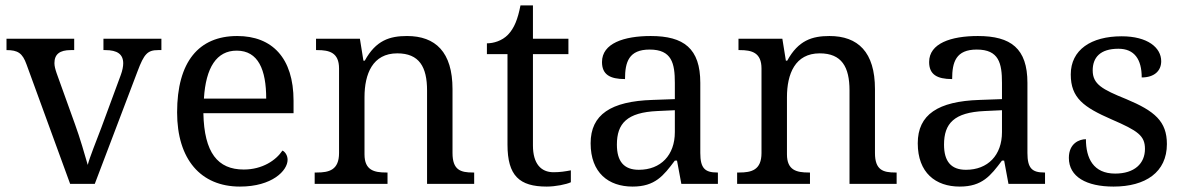

<svg xmlns="http://www.w3.org/2000/svg" viewBox="-20 -679 4373 709"><path d="M78 -441 239 0H330L488 -416C512 -480 525 -494 564 -494H576V-536H362V-494H369C413 -494 435 -479 435 -445C435 -434 432 -418 426 -402L354 -207C336 -159 311 -98 304 -70C294 -105 275 -171 257 -220L189 -409C184 -424 181 -435 181 -446C181 -479 201 -494 241 -494H254V-536H4V-494C46 -494 63 -483 78 -441Z M866 10C985 10 1042 -49 1042 -89C1042 -106 1032 -119 1023 -123C999 -87 949 -53 880 -53C784 -53 734 -115 731 -261H1064V-307C1064 -465 985 -546 856 -546C714 -546 634 -451 634 -264C634 -91 721 10 866 10ZM963 -315H733C740 -430 780 -492 854 -492C934 -492 963 -421 963 -315Z M1142 0H1411V-42H1406C1362 -42 1326 -50 1326 -109V-320C1326 -406 1356 -482 1447 -482C1528 -482 1557 -432 1557 -345V0H1731V-42H1726C1681 -42 1651 -51 1651 -114V-350C1651 -487 1588 -546 1483 -546C1419 -546 1368 -530 1327 -455H1322L1309 -536H1147V-494H1152C1196 -494 1232 -485 1232 -426V-114C1232 -51 1195 -42 1150 -42H1142Z M1999 10C2031 10 2071 2 2088 -6V-50C2067 -46 2048 -43 2024 -43C1978 -43 1948 -74 1948 -142V-479H2079V-536H1948V-659H1902C1892 -608 1879 -575 1856 -551C1834 -528 1802 -519 1778 -519V-479H1854V-145C1854 -30 1898 10 1999 10Z M2316 10C2399 10 2430 -30 2472 -86H2480L2496 0H2631V-42H2628C2583 -42 2566 -58 2566 -114V-373C2566 -500 2505 -546 2383 -546C2284 -546 2203 -519 2203 -450C2203 -404 2232 -387 2288 -387C2288 -450 2302 -496 2379 -496C2461 -496 2472 -445 2472 -373V-313L2389 -310C2236 -305 2161 -256 2161 -150C2161 -41 2227 10 2316 10ZM2339 -52C2284 -52 2258 -83 2258 -145C2258 -223 2295 -264 2408 -269L2472 -272V-191C2472 -106 2420 -52 2339 -52Z M2702 0H2971V-42H2966C2922 -42 2886 -50 2886 -109V-320C2886 -406 2916 -482 3007 -482C3088 -482 3117 -432 3117 -345V0H3291V-42H3286C3241 -42 3211 -51 3211 -114V-350C3211 -487 3148 -546 3043 -546C2979 -546 2928 -530 2887 -455H2882L2869 -536H2707V-494H2712C2756 -494 2792 -485 2792 -426V-114C2792 -51 2755 -42 2710 -42H2702Z M3524 10C3607 10 3638 -30 3680 -86H3688L3704 0H3839V-42H3836C3791 -42 3774 -58 3774 -114V-373C3774 -500 3713 -546 3591 -546C3492 -546 3411 -519 3411 -450C3411 -404 3440 -387 3496 -387C3496 -450 3510 -496 3587 -496C3669 -496 3680 -445 3680 -373V-313L3597 -310C3444 -305 3369 -256 3369 -150C3369 -41 3435 10 3524 10ZM3547 -52C3492 -52 3466 -83 3466 -145C3466 -223 3503 -264 3616 -269L3680 -272V-191C3680 -106 3628 -52 3547 -52Z M4092 10C4210 10 4289 -43 4289 -147C4289 -231 4244 -269 4139 -313C4050 -349 4015 -368 4015 -419C4015 -466 4042 -499 4110 -499C4169 -499 4196 -460 4196 -393C4242 -393 4268 -417 4268 -453C4268 -503 4218 -545 4122 -545C4009 -545 3934 -495 3934 -404C3934 -317 3982 -283 4085 -238C4182 -196 4208 -178 4208 -129C4208 -75 4169 -38 4098 -38C4017 -38 3990 -95 3990 -165C3966 -165 3927 -150 3927 -96C3927 -26 3992 10 4092 10Z"/></svg>

Font: Noto Fangsong KSS Rotated
Style: Regular
Weight: 400
Designer: LIU Zhao, ZHANG Congyu, Kushim JIANG
Foundry: Guyu Beijing Co. Ltd.
Version: Version 1.000;November 16, 2022;FontCreator 11.5.0.2427 64-b